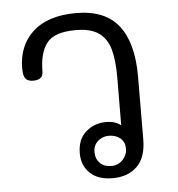

<svg xmlns="http://www.w3.org/2000/svg" viewBox="-47 -657 650 703"><g transform="rotate(-5 277.5 -305.0)"><path d="M464 -363 463 -130Q463 -64 429.5 -31Q396 2 339 2Q286 2 256.5 -26Q227 -54 227 -99Q227 -150 258 -177.5Q289 -205 333 -205Q367 -205 387 -188L388 -364Q388 -428 377 -467.5Q366 -507 336.5 -528.5Q307 -550 251 -550Q172 -550 144.5 -513.5Q117 -477 117 -410Q117 -379 81 -379Q61 -379 52.5 -389.5Q44 -400 44 -427Q44 -511 99 -561.5Q154 -612 258 -612Q364 -612 414 -548.5Q464 -485 464 -363ZM397 -102Q397 -126 380.5 -140Q364 -154 338 -154Q315 -154 298 -139Q281 -124 281 -99Q281 -74 296.5 -58.5Q312 -43 339 -43Q363 -43 380 -60.5Q397 -78 397 -102Z"/></g></svg>

Font: Mali
Style: Regular
Weight: 400
Version: Version 1.000; ttfautohint (v1.6)